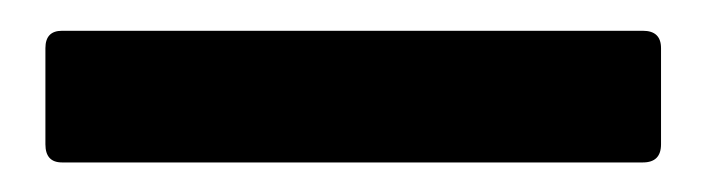

<svg xmlns="http://www.w3.org/2000/svg" viewBox="-20 38 463 126"><path d="M20.7 144.6Q9.8 144.6 9.8 132.7V69.6Q9.8 58.2 20.7 58.2H401.9Q413.8 58.2 413.8 69.6V132.7Q413.8 144.6 401.9 144.6Z"/></svg>

Font: Sofia Sans Condensed
Style: Regular
Weight: 400
Designer: Botio Nikoltchev, Ani Petrova
Foundry: lettersoup
Version: Version 4.100